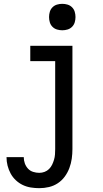

<svg xmlns="http://www.w3.org/2000/svg" viewBox="-20 -759 540 1002"><path d="M185 223Q163 223 141 219.5Q119 216 99 206.5Q79 197 62.5 181.5Q46 166 35.5 146.5Q25 127 19.5 105.5Q14 84 14 61H104Q104 78 109.5 93.5Q115 109 126 121Q137 133 153 138Q169 143 185 143Q199 143 212.5 138Q226 133 236 123Q246 113 252 100.5Q258 88 262 74.5Q266 61 267 47Q268 33 268 19V-440H138V-520H358V19Q358 44 354.5 69Q351 94 342 118Q333 142 318 162.5Q303 183 282 197Q261 211 236 217Q211 223 185 223ZM305 -601Q291 -601 277.5 -605Q264 -609 254 -619Q244 -629 240 -642.5Q236 -656 236 -670Q236 -684 240 -697.5Q244 -711 254 -721Q264 -731 277.5 -735Q291 -739 305 -739Q319 -739 332.5 -735Q346 -731 356 -721Q366 -711 370 -697.5Q374 -684 374 -670Q374 -656 370 -642.5Q366 -629 356 -619Q346 -609 332.5 -605Q319 -601 305 -601Z"/></svg>

Font: Iosevka Term Curly Medium
Style: Regular
Weight: 500
Designer: Belleve Invis
Foundry: Belleve Invis
Version: Version 32.3.0